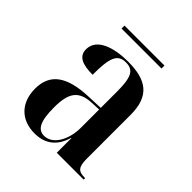

<svg xmlns="http://www.w3.org/2000/svg" viewBox="-184 -780 914 914"><g transform="rotate(45 273.0 -323.0)"><path d="M132 -636H401V-656H132ZM192 10C256 10 308 -20 330 -98H332V0H513V-10H509C467 -10 453 -25 453 -81V-376C453 -502 390 -547 266 -547C164 -547 82 -516 82 -447C82 -401 119 -383 190 -383C190 -498 205 -537 261 -537C314 -537 329 -503 329 -406V-299L252 -296C112 -291 43 -245 43 -143C43 -47 102 10 192 10ZM232 -14C190 -14 170 -50 170 -143C170 -241 197 -282 282 -286L329 -288V-165C329 -85 290 -14 232 -14Z"/></g></svg>

Font: Noto Serif Display SemiCondensed SemiBold
Style: Regular
Weight: 600
Width: 4
Designer: Monotype Design Team
Foundry: Monotype Imaging Inc.
Version: Version 2.009